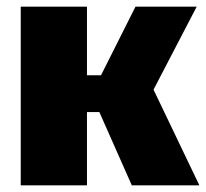

<svg xmlns="http://www.w3.org/2000/svg" viewBox="-20 -554 616 574"><path d="M568 -534 439 -286 576 0H374L277 -219H240V0H42V-534H240V-329H282L385 -534Z"/></svg>

Font: Fira Sans Black
Style: Regular
Weight: 900
Designer: Carrois Corporate & Edenspiekermann AG
Foundry: Carrois Corporate GbR & Edenspiekermann AG
Version: Version 4.203